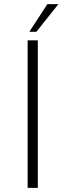

<svg xmlns="http://www.w3.org/2000/svg" viewBox="-20 -904 315 924"><path d="M113 -710H162V0H113ZM261 -884 155 -751H121L208 -884Z"/></svg>

Font: Josefin Sans Thin Light
Style: Regular
Weight: 300
Version: Version 2.000